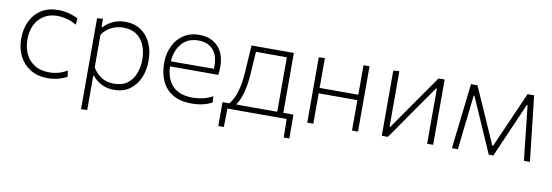

<svg xmlns="http://www.w3.org/2000/svg" viewBox="-54 -871 4115 1432"><g transform="rotate(10 2004.0 -155.0)"><path d="M303.5 9.5Q225 9.5 170.2 -24.8Q115.5 -59 87 -117.2Q58.5 -175.5 58.5 -248Q58.5 -321 86.5 -379.2Q114.5 -437.5 167.2 -471.2Q220 -505 294.5 -505Q337.5 -505 377.8 -494Q418 -483 446.5 -466.5L441 -419.5Q399.5 -443.5 363.5 -452Q327.5 -460.5 298 -460.5Q210.5 -460.5 158 -403Q105.5 -345.5 105.5 -248.5Q105.5 -188.5 128 -140.2Q150.5 -92 195.2 -63.5Q240 -35 308 -35Q342.5 -35 376.8 -44.2Q411 -53.5 442 -73L449 -26Q425.5 -12.5 388 -1.5Q350.5 9.5 303.5 9.5Z M589.5 194.5V-494.5L633.5 -498.5L634 -435.5H641Q662.5 -461.5 705.2 -483.2Q748 -505 803 -505Q872 -505 921.2 -471.8Q970.5 -438.5 996.8 -380.8Q1023 -323 1023 -249Q1023 -179.5 998.8 -120.8Q974.5 -62 926 -26.2Q877.5 9.5 805 9.5Q753 9.5 712.5 -10.5Q672 -30.5 642 -67H636V192ZM797.5 -35.5Q860 -35.5 899.5 -65.5Q939 -95.5 957.2 -144.5Q975.5 -193.5 975.5 -249Q975.5 -307 956.2 -355Q937 -403 897 -431.5Q857 -460 795.5 -460Q748.5 -460 706.2 -439.5Q664 -419 636 -378V-130Q663.5 -85 703 -60.2Q742.5 -35.5 797.5 -35.5Z M1391 9.5Q1306 9.5 1250.2 -24.2Q1194.5 -58 1167.2 -116.8Q1140 -175.5 1140 -251Q1140 -325 1167.5 -382.2Q1195 -439.5 1245.2 -472.2Q1295.5 -505 1363 -505Q1452.5 -505 1505 -450.2Q1557.5 -395.5 1557.5 -296.5Q1557.5 -261 1553.5 -235.5H1187.5Q1190.5 -143 1241 -89Q1291.5 -35 1393.5 -35Q1431.5 -35 1470.5 -43.8Q1509.5 -52.5 1544.5 -72.5L1547.5 -26Q1487 9.5 1391 9.5ZM1364 -462.5Q1284 -462.5 1238.2 -409.5Q1192.5 -356.5 1187.5 -273.5L1513 -274.5Q1513.5 -283.5 1513.5 -295.5Q1513.5 -380.5 1472.2 -421.5Q1431 -462.5 1364 -462.5Z M1619.5 140V-41H1671.5Q1686 -57 1701.5 -87.2Q1717 -117.5 1729.2 -167.5Q1741.5 -217.5 1746.5 -293Q1750.5 -358 1753.5 -404Q1756.5 -450 1759.5 -494.5H2080V-41H2157V140H2115L2112.5 0H1664L1661.5 140ZM1789 -282.5Q1784.5 -211 1768.8 -148Q1753 -85 1723.5 -41H2034V-453.5H1800Q1797.5 -415 1794.8 -375.2Q1792 -335.5 1789 -282.5Z M2268.5 0V-494.5L2314.5 -497V-271H2607.5V-494.5H2653V0H2607.5V-230H2314.5V0Z M2833 0V-494.5L2878.5 -496.5V-76.5H2884L3011.5 -259.5Q3052.5 -318 3093.8 -377.2Q3135 -436.5 3175.5 -494.5H3222V0H3176.5V-418.5H3171L3044 -237Q3003 -177.5 2961.8 -118.2Q2920.5 -59 2879.5 0Z M3364.5 0Q3370.5 -54.5 3376.5 -106.5Q3382.5 -158.5 3388.5 -209.5L3396.5 -278Q3402.5 -332 3408.8 -386.2Q3415 -440.5 3421.5 -494.5H3470.5Q3494.5 -441 3518.2 -386.8Q3542 -332.5 3565.5 -279.5L3657.5 -71H3663.5L3755.5 -279.5Q3779 -333.5 3802.8 -387.2Q3826.5 -441 3850 -494.5H3899.5Q3905.5 -441.5 3911.8 -386Q3918 -330.5 3924 -277L3931.5 -209Q3937 -159 3943 -106.2Q3949 -53.5 3955 0H3909.5Q3902.5 -62.5 3895.5 -126.5Q3888.5 -190.5 3882 -253L3864 -414H3858.5L3783.5 -242Q3757 -181.5 3730.8 -121Q3704.5 -60.5 3678 0H3643Q3616.5 -60.5 3590 -121Q3563.5 -181.5 3537.5 -241L3461.5 -414H3456L3438 -254Q3430.5 -190.5 3423.5 -127Q3416.5 -63.5 3409.5 0Z"/></g></svg>

Font: Commissioner ExtraLight
Style: Regular
Weight: 200
Designer: Kostas Bartsokas
Foundry: Kostas Bartsokas
Version: Version 1.000; ttfautohint (v1.8.3)